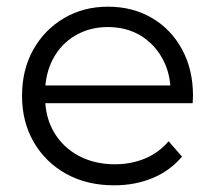

<svg xmlns="http://www.w3.org/2000/svg" viewBox="-20 -550 644 575"><path d="M322 5Q240 5 178 -29.5Q116 -64 81 -124.5Q46 -185 46 -263Q46 -341 79.5 -401Q113 -461 171.5 -495.5Q230 -530 303 -530Q377 -530 434.5 -496.5Q492 -463 525 -402.5Q558 -342 558 -263Q558 -258 557.5 -252.5Q557 -247 557 -241H100V-294H519L491 -273Q491 -330 466.5 -374.5Q442 -419 400 -444Q358 -469 303 -469Q249 -469 206 -444Q163 -419 139 -374Q115 -329 115 -271V-260Q115 -200 141.5 -154.5Q168 -109 215.5 -83.5Q263 -58 324 -58Q372 -58 413.5 -75Q455 -92 485 -127L525 -81Q490 -39 437.5 -17Q385 5 322 5Z"/></svg>

Font: Montserrat Thin
Style: Regular
Weight: 400
Version: Version 9.000